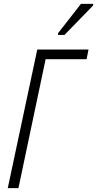

<svg xmlns="http://www.w3.org/2000/svg" viewBox="-20 -969 500 989"><path d="M279 -798V-789H312L460 -941V-949H397ZM20 0H75L215 -664H426L436 -714H172Z"/></svg>

Font: Noto Sans Condensed Light
Style: Italic
Weight: 300
Width: 3
Italic angle: -12°
Designer: Monotype Design Team
Foundry: Monotype Imaging Inc.
Version: Version 2.013